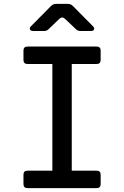

<svg xmlns="http://www.w3.org/2000/svg" viewBox="-20 -970 640 990"><path d="M122 0Q101 0 101 -21V-69Q101 -90 122 -90H250V-640H122Q101 -640 101 -661V-709Q101 -730 122 -730H478Q499 -730 499 -709V-661Q499 -640 478 -640H350V-90H478Q499 -90 499 -69V-21Q499 0 478 0ZM152 -810Q138 -810 134.5 -818.5Q131 -827 141 -836L243 -939Q254 -950 269 -950H330Q345 -950 356 -939L458 -836Q468 -827 465 -818.5Q462 -810 448 -810H395Q380 -810 370 -821L315 -873Q300 -887 285 -872L232 -821Q222 -810 207 -810Z"/></svg>

Font: Pitagon Sans Mono Medium
Style: Regular
Weight: 500
Monospace: yes
Designer: Travis Tran
Foundry: Pitagon
Version: Version 1.001; ttfautohint (v1.8.4.7-5d5b);gftools[0.9.26]